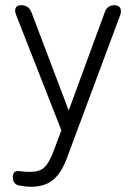

<svg xmlns="http://www.w3.org/2000/svg" viewBox="-20 -499 522 735"><path d="M98 216Q88 216 78.5 215Q69 214 59 212Q29 209 29 179Q29 153 55 156Q75 159 94 159Q131 159 149 142.5Q167 126 183 85L215 0L42 -441Q35 -458 40 -468.5Q45 -479 59 -479H62Q89 -479 100 -453L243 -76L381 -452Q390 -479 418 -479Q434 -479 440 -468.5Q446 -458 440 -441L237 104Q216 162 184 189Q152 216 98 216Z"/></svg>

Font: Shin Retro Maru Gothic Regular
Style: Regular
Weight: 400
Designer: Iose
Foundry: Typographish
Version: Version 1.002